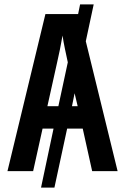

<svg xmlns="http://www.w3.org/2000/svg" viewBox="-20 -780 570 875"><path d="M14 0 187 -716H336L345 -760H407L371 -592L516 0H400L357 -194H286L228 75H167L224 -194H174L131 0ZM240 -494 196 -296H246L289 -496Q283 -524 276 -557Q269 -590 265 -618Q260 -589 253 -554Q246 -519 240 -494ZM308 -296H334L320 -355Z"/></svg>

Font: Noto Sans Mono Condensed SemiBold
Style: Regular
Weight: 600
Width: 3
Designer: Monotype Design Team
Foundry: Monotype Imaging Inc.
Version: Version 2.014